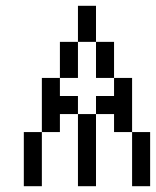

<svg xmlns="http://www.w3.org/2000/svg" viewBox="-20 -645 540 665"><path d="M62.5 -187.5V0H125V-187.5ZM250 -250Q250 -250 250 0H312.5Q312.5 0 312.5 -250ZM437.5 -187.5V0H500V-187.5ZM125 -187.5H187.5V-250H250V-312.5H187.5V-375H125ZM437.5 -187.5V-375H375V-312.5H312.5V-250H375V-187.5ZM187.5 -375H250Q250 -375 250 -500H187.5Q187.5 -500 187.5 -375ZM375 -375Q375 -375 375 -500H312.5Q312.5 -500 312.5 -375ZM250 -500H312.5Q312.5 -500 312.5 -625H250Q250 -625 250 -500Z"/></svg>

Font: UnifontExMono
Style: Regular
Weight: 500
Version: Version 15.0.06